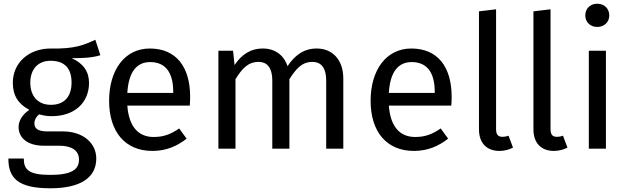

<svg xmlns="http://www.w3.org/2000/svg" viewBox="-20 -800 3375 1033"><path d="M493 -586C431 -558 383 -536 252 -539C136 -539 49 -463 49 -355C49 -287 77 -241 138 -209C100 -184 80 -150 80 -116C80 -63 122 -16 216 -16H299C365 -16 405 9 405 59C405 112 365 141 251 141C135 141 108 113 108 53H25C25 160 79 213 251 213C414 213 498 155 498 53C498 -31 426 -93 318 -93H234C180 -93 165 -112 165 -136C165 -155 176 -174 191 -185C213 -178 234 -175 258 -175C384 -175 459 -250 459 -354C459 -415 428 -459 366 -487C426 -487 476 -489 520 -503ZM252 -473C327 -473 365 -433 365 -356C365 -280 326 -236 254 -236C182 -236 143 -285 143 -355C143 -424 181 -473 252 -473Z M1003 -279C1003 -440 928 -539 786 -539C650 -539 567 -422 567 -258C567 -91 653 12 800 12C873 12 932 -13 984 -54L944 -109C898 -77 859 -63 807 -63C731 -63 674 -110 665 -232H1001C1002 -244 1003 -261 1003 -279ZM912 -300H665C672 -417 718 -466 788 -466C871 -466 912 -409 912 -306Z M1684 -539C1613 -539 1565 -501 1527 -444C1507 -504 1459 -539 1394 -539C1325 -539 1277 -503 1242 -450L1234 -527H1155V0H1247V-374C1282 -430 1314 -467 1371 -467C1411 -467 1445 -444 1445 -365V0H1537V-374C1573 -430 1604 -467 1661 -467C1701 -467 1735 -444 1735 -365V0H1827V-378C1827 -477 1770 -539 1684 -539Z M2410 -279C2410 -440 2335 -539 2193 -539C2057 -539 1974 -422 1974 -258C1974 -91 2060 12 2207 12C2280 12 2339 -13 2391 -54L2351 -109C2305 -77 2266 -63 2214 -63C2138 -63 2081 -110 2072 -232H2408C2409 -244 2410 -261 2410 -279ZM2319 -300H2072C2079 -417 2125 -466 2195 -466C2278 -466 2319 -409 2319 -306Z M2667 12C2694 12 2720 5 2740 -6L2716 -70C2706 -66 2695 -64 2682 -64C2658 -64 2649 -78 2649 -106V-750L2557 -739V-104C2557 -29 2600 12 2667 12Z M2960 12C2987 12 3013 5 3033 -6L3009 -70C2999 -66 2988 -64 2975 -64C2951 -64 2942 -78 2942 -106V-750L2850 -739V-104C2850 -29 2893 12 2960 12Z M3193 -780C3155 -780 3129 -753 3129 -717C3129 -682 3155 -655 3193 -655C3232 -655 3258 -682 3258 -717C3258 -753 3232 -780 3193 -780ZM3240 -527H3148V0H3240Z"/></svg>

Font: FSans
Style: Regular
Weight: 400
Designer: Carrois Corporate & Edenspiekermann AG
Foundry: Carrois Corporate GbR & Edenspiekermann AG
Version: Version 4.106;PS 004.106;hotconv 1.0.70;makeotf.lib2.5.58329